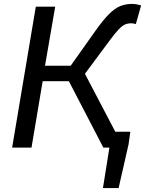

<svg xmlns="http://www.w3.org/2000/svg" viewBox="-20 -754 741 981"><path d="M539 0H508L332 -339H198L141 0H42L163 -720H262L210 -418H341L470 -600Q508 -653 537 -682Q566 -711 593.5 -722.5Q621 -734 656 -734Q666 -734 679.5 -731.5Q693 -729 701 -726L674 -631Q662 -635 651 -635Q633 -635 619 -629Q605 -623 587 -604.5Q569 -586 541 -548L414 -377L569 -81H646L637 -17L586 207H506Z"/></svg>

Font: Nebula Sans Medium
Style: Regular
Weight: 500
Italic angle: -9°
Designer: Paul D. Hunt for Adobe (as Source Sans)
Foundry: Nebula Entertainment & Broadcasting LLC
Version: Version 1.010